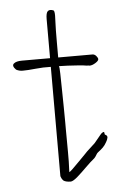

<svg xmlns="http://www.w3.org/2000/svg" viewBox="-49 -660 439 705"><g transform="rotate(-5 171.0 -308.0)"><path d="M184 9Q166 9 157 3Q152 -2 150 -6.5Q148 -11 147 -14V-417Q119 -418 90.5 -415Q62 -412 43 -412Q30 -412 19 -418Q4 -433 13 -441Q22 -449 43 -449H147V-593Q147 -616 154 -622Q161 -628 174 -623Q179 -622 179 -603Q179 -593 178 -574Q177 -555 177 -506V-449H303Q311 -449 317 -442Q323 -435 323 -430Q323 -424 311 -416.5Q299 -409 289 -409Q287 -410 284 -410Q281 -410 279 -410Q269 -412 249 -413.5Q229 -415 209 -416Q189 -417 177 -417Q179 -413 179.5 -389Q180 -365 180.5 -331.5Q181 -298 181.5 -265Q182 -232 182 -209Q182 -186 182 -184Q182 -135 182.5 -101Q183 -67 181 -26Q183 -26 194.5 -37Q206 -48 220.5 -63Q235 -78 245 -88Q251 -95 263.5 -106Q276 -117 283 -124Q299 -143 306.5 -152.5Q314 -162 321 -162L323 -152Q333 -148 331.5 -140Q330 -132 325 -124Q319 -113 311.5 -105.5Q304 -98 292 -89Q289 -87 285 -80Q281 -73 277 -69Q261 -56 243 -38Q225 -20 209 -6Q193 8 184 9Z"/></g></svg>

Font: Sankofa Display
Style: Regular
Weight: 400
Designer: Batsirai Madzonga
Foundry: Batsirai Madzonga
Version: Version 1.000; ttfautohint (v1.8.4.7-5d5b)